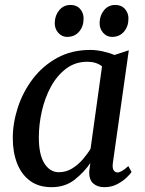

<svg xmlns="http://www.w3.org/2000/svg" viewBox="-20 -766 601 796"><path d="M448 -91Q445 -68 451.5 -59.5Q458 -51 467 -51Q483.5 -51 512 -77.5L525.5 -53Q520.5 -45 505 -30Q489.5 -15 466 -2.5Q442.5 10 412.5 10Q383.5 10 366 -6Q348.5 -22 350 -56L354.5 -90Q329.5 -53 290 -21.5Q250.5 10 194 10Q140.5 10 104.8 -16.2Q69 -42.5 51 -88.5Q33 -134.5 33 -193.5Q33 -256 54 -320.5Q75 -385 116 -439Q157 -493 217 -526Q277 -559 354.5 -559Q378.5 -559 406 -553Q433.5 -547 454.5 -538L514 -557.5ZM403 -491Q378.5 -510 342.5 -510Q292 -510 254.2 -481.5Q216.5 -453 191.2 -406.8Q166 -360.5 153.5 -305.2Q141 -250 141 -196.5Q141 -124.5 164.2 -88.2Q187.5 -52 224 -52Q253.5 -52 278.5 -67.2Q303.5 -82.5 323 -105Q342.5 -127.5 355.5 -149.5ZM258 -613Q236.5 -613 221.2 -630.5Q206 -648 207 -672.5Q208 -703 226 -724.2Q244 -745.5 272.5 -745.5Q298.5 -745.5 312.8 -728.2Q327 -711 326.5 -688.5Q326.5 -656.5 308 -634.8Q289.5 -613 258 -613ZM444 -613Q422.5 -613 407.2 -630.5Q392 -648 393 -672.5Q394 -703 411.8 -724.2Q429.5 -745.5 458 -745.5Q484 -745.5 498.5 -728.2Q513 -711 512.5 -688.5Q512.5 -656.5 494 -634.8Q475.5 -613 444 -613Z"/></svg>

Font: Merriweather Text Regular
Style: Italic
Weight: 400
Italic angle: -7.8°
Designer: Eben Sorkin
Foundry: Eben Sorkin
Version: Version 2.100; ttfautohint (v1.7.19-72a1) -l 8 -r 50 -G 200 